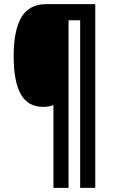

<svg xmlns="http://www.w3.org/2000/svg" viewBox="-20 -780 547 927"><path d="M440 127H367V-682H311V127H238V-273Q220 -264 188 -264Q115 -264 80.5 -325Q46 -386 46 -509Q46 -634 83.5 -697Q121 -760 204 -760H440Z"/></svg>

Font: Noto Sans Telugu ExtraCondensed
Style: Bold
Weight: 700
Width: 2
Designer: Jelle Bosma - Monotype Design Team
Foundry: Monotype Imaging Inc.
Version: Version 2.005; ttfautohint (v1.8.4.7-5d5b)